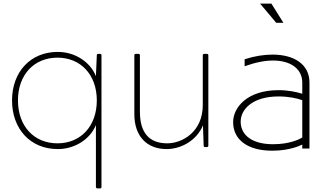

<svg xmlns="http://www.w3.org/2000/svg" viewBox="-20 -806 1822 1069"><path d="M519 -498 514 -382C482 -463 395 -517 302 -517C147 -517 47 -403 47 -247C47 -90 147 24 302 24C395 24 481 -29 514 -110V235C515 241 518 243 523 243H537C542 243 545 240 545 235V-498C545 -503 542 -506 537 -506H528C522 -506 519 -504 519 -498ZM300 -8C170 -8 80 -103 80 -247C80 -390 170 -485 300 -485C429 -485 519 -390 519 -247C519 -103 429 -8 300 -8Z M1110 -108 1114 5C1114 11 1117 13 1122 13H1132C1137 13 1140 10 1140 5V-498C1140 -503 1137 -506 1132 -506H1117C1112 -506 1109 -503 1109 -498V-221C1109 -72 995 -8 911 -8C808 -8 759 -70 759 -184V-498C759 -503 756 -506 751 -506H736C731 -506 728 -503 728 -498V-170C728 -49 796 24 908 24C985 24 1074 -21 1110 -108Z M1428 -786 1518 -679H1558L1491 -786ZM1663 -1V21H1703V-347C1703 -448 1617 -502 1498 -502C1450 -502 1397 -494 1342 -476V-437C1400 -458 1453 -469 1500 -469C1598 -469 1663 -423 1663 -346V-284C1632 -294 1583 -304 1533 -304H1530C1358 -304 1278 -209 1278 -126C1278 -28 1359 33 1495 33C1526 33 1599 30 1663 -1ZM1663 -248V-40C1647 -31 1594 -3 1500 -3C1386 -3 1320 -52 1320 -129C1320 -199 1389 -269 1530 -269H1533C1585 -269 1635 -259 1663 -248Z"/></svg>

Font: LINE Seed JP_OTF Thin
Style: Regular
Weight: 250
Designer: LY Corporation & Fontrix & Fontworks
Version: Version 1.007